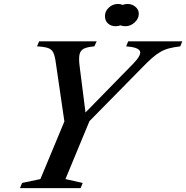

<svg xmlns="http://www.w3.org/2000/svg" viewBox="-20 -976 966 996"><path d="M83.5 0 94.5 -27 189.5 -47 314 -346 269 -654Q264.5 -687 256.2 -703.8Q248 -720.5 228.8 -727Q209.5 -733.5 172 -735.5L183 -761.5H481.5L469.5 -735.5Q433 -732.5 415 -723.5Q397 -714.5 392.5 -693.5Q388 -672.5 393 -633L423.5 -392.5L667.5 -642Q714.5 -689.5 706.2 -710.2Q698 -731 634.5 -735.5L645 -761.5H925.5L915 -735.5Q881.5 -731.5 857.5 -725.2Q833.5 -719 812.8 -707.2Q792 -695.5 769.2 -675.5Q746.5 -655.5 716 -624L444 -347.5L319.5 -47L409 -27L398 0ZM581 -840Q555 -840 539.8 -854.5Q524.5 -869 524.5 -893Q524.5 -918 544.8 -936.8Q565 -955.5 592 -955.5Q605 -955.5 616.5 -950.5Q628.5 -955.5 641.5 -955.5Q664.5 -955.5 682.2 -941Q700 -926.5 700 -904.5Q700 -879.5 678.8 -859.8Q657.5 -840 630.5 -840Q616 -840 605 -844.5Q593 -840 581 -840Z"/></svg>

Font: Libre Caslon Text Medium Italic
Style: Regular
Weight: 500
Italic angle: -22.583°
Designer: Pablo Impallari, Rodrigo Fuenzalida, Katja Schimmel
Foundry: Pablo Impallari, Rodrigo Fuenzalida
Version: Version 2.000